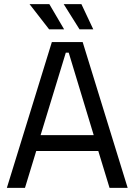

<svg xmlns="http://www.w3.org/2000/svg" viewBox="-20 -902 646 922"><path d="M13 0 229 -700H377L593 0H506L452 -177H154L100 0ZM430 -253 310 -649H296L175 -253ZM216 -761 122 -882H217L288 -761ZM371 -882 428 -761H362L286 -882Z"/></svg>

Font: Space Grotesk Frontify
Style: Regular
Weight: 400
Designer: Florian Karsten
Version: Version 2.000